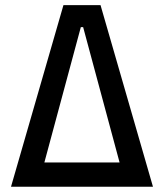

<svg xmlns="http://www.w3.org/2000/svg" viewBox="-20 -713 626 733"><path d="M22 0H564L363.8 -693.4H222.2ZM149.4 -92.8 288.6 -609.4H297.4L436.5 -92.8Z"/></svg>

Font: Cascadia Code PL
Style: Regular
Weight: 400
Monospace: yes
Designer: Aaron Bell
Foundry: Saja Typeworks
Version: Version 2404.023